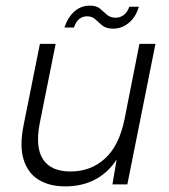

<svg xmlns="http://www.w3.org/2000/svg" viewBox="-20 -656 602 683"><path d="M433 0H380L395 -89Q366 -43 319.5 -18Q273 7 212 7Q156 7 117.5 -16.5Q79 -40 64 -88.5Q49 -137 64 -211L122 -500H178L121 -216Q105 -131 133.5 -88.5Q162 -46 231 -46Q303 -46 353.5 -92Q404 -138 423 -232L476 -500H533ZM209 -558Q222 -596 245.5 -616Q269 -636 299 -636Q323 -636 335.5 -625.5Q348 -615 360 -604Q372 -593 392 -593Q407 -593 420 -602.5Q433 -612 440 -632H474Q463 -595 438 -574.5Q413 -554 383 -554Q358 -554 344.5 -565Q331 -576 319.5 -587Q308 -598 290 -598Q274 -598 262 -588.5Q250 -579 243 -558Z"/></svg>

Font: Albert Sans Light
Style: Italic
Weight: 300
Italic angle: -11.25°
Designer: Andreas Rasmussen
Foundry: a.Foundry
Version: Version 1.025